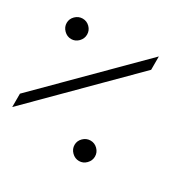

<svg xmlns="http://www.w3.org/2000/svg" viewBox="-143 -818 953 944"><g transform="rotate(30 333.5 -346.0)"><path d="M375.8 -123.8Q393.3 -140.8 416.7 -140.8Q440 -140.8 457.1 -123.8Q474.2 -106.7 474.2 -83.3Q474.2 -60 457.1 -42.5Q440 -25 416.7 -25Q393.3 -25 375.8 -42.5Q358.3 -60 358.3 -83.3Q358.3 -106.7 375.8 -123.8ZM42.5 -623.8Q60 -640.8 83.3 -640.8Q106.7 -640.8 123.8 -623.8Q140.8 -606.7 140.8 -583.3Q140.8 -560 123.8 -542.5Q106.7 -525 83.3 -525Q60 -525 42.5 -542.5Q25 -560 25 -583.3Q25 -606.7 42.5 -623.8ZM166.7 -257.5Q66.7 -158.3 0 -90.8V-166.7L500 -666.7V-590.8Q400 -491.7 333.3 -424.2Q233.3 -325 166.7 -257.5Z"/></g></svg>

Font: 0xA000-Mono
Style: Mono
Weight: 400
Version: Version 0.1